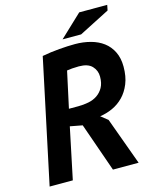

<svg xmlns="http://www.w3.org/2000/svg" viewBox="-127 -955 838 1040"><g transform="rotate(-15 292.0 -435.0)"><path d="M167 -693Q215 -702 264 -706Q313 -710 352 -710Q398 -710 439 -699Q480 -688 510 -665.5Q540 -643 557.5 -607.5Q575 -572 575 -524Q575 -469 558.5 -428.5Q542 -388 515 -360.5Q488 -333 453.5 -317.5Q419 -302 383 -297L422 -266L519 0H375L279 -274L210 -287L150 0H20ZM230 -380H283Q312 -380 340 -385.5Q368 -391 389.5 -405.5Q411 -420 424.5 -444Q438 -468 438 -505Q438 -539 415 -563.5Q392 -588 341 -588Q321 -588 303.5 -586.5Q286 -585 274 -583ZM419 -870H576L570 -840L398 -752H294Z"/></g></svg>

Font: PT Sans
Style: Bold Italic
Weight: 700
Italic angle: -12°
Designer: A.Korolkova, O.Umpeleva, V.Yefimov
Foundry: ParaType Ltd
Version: Version 2.003W OFL